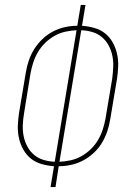

<svg xmlns="http://www.w3.org/2000/svg" viewBox="-20 -755 540 775"><path d="M184 0 198 -84Q172 -86 147.5 -93Q123 -100 104.5 -115Q86 -130 74 -151.5Q62 -173 56.5 -197.5Q51 -222 52 -248Q53 -274 57 -300L84 -461Q88 -486 96 -510Q104 -534 118 -556.5Q132 -579 151.5 -597.5Q171 -616 194 -628Q217 -640 242 -645.5Q267 -651 292 -651L306 -735H325L311 -651Q337 -649 361.5 -642Q386 -635 404.5 -620Q423 -605 435 -583.5Q447 -562 452.5 -537.5Q458 -513 457 -487Q456 -461 452 -435L425 -274Q421 -249 413 -225Q405 -201 391.5 -178.5Q378 -156 358 -137.5Q338 -119 315 -107Q292 -95 267 -89.5Q242 -84 217 -84L204 0ZM201 -102 289 -633Q266 -632 243.5 -627Q221 -622 200.5 -610.5Q180 -599 162.5 -582Q145 -565 133 -544.5Q121 -524 114 -502Q107 -480 103 -458L77 -297Q73 -274 72 -250.5Q71 -227 75.5 -205Q80 -183 90.5 -163.5Q101 -144 117.5 -130Q134 -116 156 -109.5Q178 -103 201 -102ZM220 -102Q243 -103 265.5 -108Q288 -113 308.5 -124.5Q329 -136 346.5 -153Q364 -170 376 -190.5Q388 -211 395 -233Q402 -255 406 -277L433 -438Q436 -461 437 -484.5Q438 -508 433.5 -530Q429 -552 418.5 -571.5Q408 -591 391.5 -605Q375 -619 353.5 -625.5Q332 -632 308 -633Z"/></svg>

Font: Iosevka SS04 Thin Oblique
Style: Regular
Weight: 100
Italic angle: -9°
Monospace: yes
Designer: Belleve Invis
Foundry: Belleve Invis
Version: Version 19.0.0; ttfautohint (v1.8.4)